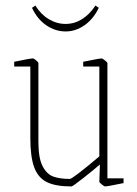

<svg xmlns="http://www.w3.org/2000/svg" viewBox="-20 -660 493 690"><path d="M89 -164V-421H31V-438Q89 -450 98 -450Q102 -450 110 -443Q118 -436 118 -433V-150Q118 -92 133 -63Q148 -34 171.5 -25.5Q195 -17 231 -17Q241 -17 337 -98V-421H279V-438Q337 -450 346 -450Q348 -450 357 -443Q366 -436 366 -433V-19H424V-2Q366 10 357 10Q355 10 346 3Q337 -4 337 -7L339 -69Q320 -52 280.5 -21Q241 10 237 10Q180 10 148.5 -5.5Q117 -21 103 -58.5Q89 -96 89 -164ZM95 -632 107 -640Q127 -608 155.5 -591Q184 -574 216 -574Q247 -574 274.5 -591Q302 -608 323 -640L335 -632Q316 -592 284 -569.5Q252 -547 216 -547Q179 -547 146.5 -569Q114 -591 95 -632Z"/></svg>

Font: Grenze Thin
Style: Regular
Weight: 250
Designer: Renata Polastri
Foundry: Omnibus-Type
Version: Version 1.002; ttfautohint (v1.8)